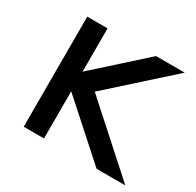

<svg xmlns="http://www.w3.org/2000/svg" viewBox="-120 -652 799 784"><g transform="rotate(30 279.5 -260.0)"><path d="M423.8 0 175.8 -222.2V0H80.1V-519H175.8V-314.9L403.8 -520H539.1L259.8 -269L559.1 0Z"/></g></svg>

Font: Aldrich
Style: Regular
Weight: 400
Designer: Matthew Desmond
Foundry: Matthew Desmond
Version: Version 1.001 2011